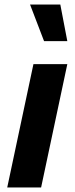

<svg xmlns="http://www.w3.org/2000/svg" viewBox="-20 -830 330 850"><path d="M278 -648H175L113 -810H247ZM12 0 128 -546H278L162 0Z"/></svg>

Font: Plus Jakarta Display
Style: Bold Italic
Weight: 700
Italic angle: -12°
Designer: Gumpita Rahayu
Foundry: Tokotype Studio
Version: Version 1.000;hotconv 1.0.109;makeotfexe 2.5.65596